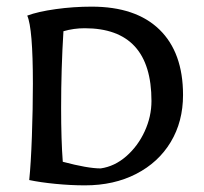

<svg xmlns="http://www.w3.org/2000/svg" viewBox="-20 -552 613 578"><path d="M68 -10Q73 -58 76 -141.5Q79 -225 79 -300Q79 -467 62 -505Q94 -517 147.5 -524.5Q201 -532 256 -532Q389 -532 460 -463Q531 -394 531 -266Q531 -186 494 -124.5Q457 -63 390 -28.5Q323 6 236 6Q193 6 147 1.5Q101 -3 68 -10ZM436 -248Q436 -467 235 -467Q202 -467 171 -458Q164 -346 164 -227Q164 -130 169 -65Q244 -45 283 -45Q325 -51 360 -81.5Q395 -112 415.5 -156.5Q436 -201 436 -248Z"/></svg>

Font: Mirza
Style: Regular
Weight: 400
Designer: Arabic design by Kourosh Beigpour, Latin design by Eduardo Tunni, engineering by Lasse Fister
Version: Version 1.000